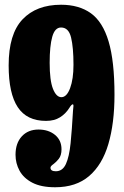

<svg xmlns="http://www.w3.org/2000/svg" viewBox="-20 -780 522 810"><path d="M193 -72.5Q193 -57.5 215.5 -57.5Q244 -57.5 258 -88Q272 -118.5 277.8 -175.5Q283.5 -232.5 288 -313Q289 -326 289.8 -332Q290.5 -338 288 -339.5Q283 -342 272 -324Q257 -300 233 -285Q209 -270 174 -270Q93 -270 54.8 -328Q16.5 -386 16.5 -504Q16.5 -636.5 75 -698.2Q133.5 -760 237.5 -760Q313.5 -760 363.5 -724Q413.5 -688 438.2 -605Q463 -522 463 -380Q463 -260 437.2 -172.5Q411.5 -85 356.2 -37.5Q301 10 212.5 10Q153.5 10 116.5 -9.2Q79.5 -28.5 62.5 -59.8Q45.5 -91 45.5 -127Q45.5 -176 72 -204.8Q98.5 -233.5 142.5 -233.5Q184.5 -233.5 212 -211Q239.5 -188.5 239.5 -150Q239.5 -124.5 228 -110Q216.5 -95.5 204.8 -87.2Q193 -79 193 -72.5ZM189.5 -515Q189.5 -440.5 203.5 -405.2Q217.5 -370 239 -370Q261.5 -370 275.8 -408.2Q290 -446.5 290 -506.5Q290 -580 279.8 -622Q269.5 -664 237.5 -664Q211.5 -664 200.5 -625Q189.5 -586 189.5 -515Z"/></svg>

Font: Besley* Condensed Heavy
Style: Regular
Weight: 800
Width: 3
Designer: Owen Earl
Foundry: indestructible type*
Version: Version 3.000; ttfautohint (v1.8.3)